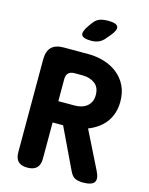

<svg xmlns="http://www.w3.org/2000/svg" viewBox="-139 -1036 877 1132"><g transform="rotate(15 300.0 -470.0)"><path d="M216 -416H315Q337 -416 356 -421.5Q375 -427 389.5 -438.5Q404 -450 412 -467Q420 -484 420 -508Q420 -555 389.5 -577.5Q359 -600 315 -600H266Q241 -600 228.5 -587.5Q216 -575 216 -550ZM216 -286V-65Q216 -27 197 -8.5Q178 10 140 10Q102 10 84 -8.5Q66 -27 66 -65V-630Q66 -681 90.5 -705.5Q115 -730 166 -730H315Q366 -730 412 -716Q458 -702 493.5 -674Q529 -646 549.5 -604.5Q570 -563 570 -508Q570 -469 559.5 -437Q549 -405 530 -380Q511 -355 484.5 -336.5Q458 -318 427 -306L540 -79Q563 -34 548.5 -12Q534 10 479 10Q454 10 434 2Q414 -6 400 -35L280 -286ZM311 -810Q260 -810 251.5 -829Q243 -848 272 -889L287 -910Q305 -935 327 -942.5Q349 -950 378 -950Q429 -950 437.5 -930.5Q446 -911 414 -873L393 -848Q377 -828 356.5 -819Q336 -810 311 -810Z"/></g></svg>

Font: Maple Mono ExtraBold
Style: Regular
Weight: 800
Monospace: yes
Designer: subframe7536
Version: Version 7.000